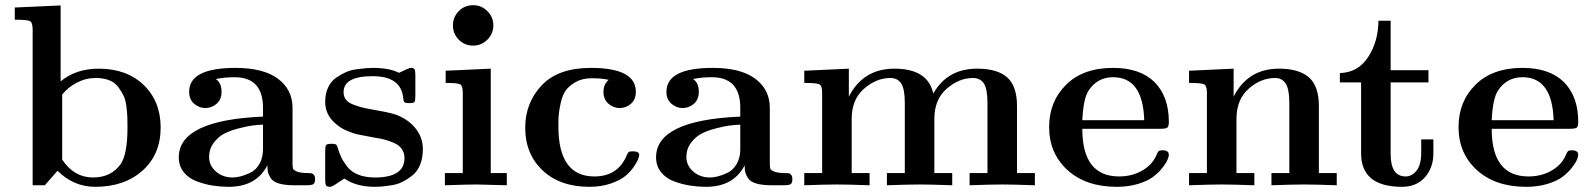

<svg xmlns="http://www.w3.org/2000/svg" viewBox="-20 -715 6144 741"><path d="M37 -639V-686L214 -694V-401Q273 -450 361 -450Q469 -450 534.5 -387Q600 -324 600 -223Q600 -119 530 -56.5Q460 6 348 6Q264 6 202 -56L153 0H106V-600Q106 -628 95.5 -633.5Q85 -639 37 -639ZM220 -99Q266 -30 339 -30Q409 -30 446 -82Q472 -121 472 -223Q472 -248 471.5 -262.5Q471 -277 468 -303Q465 -329 457 -345.5Q449 -362 436 -379.5Q423 -397 401 -405.5Q379 -414 350 -414Q311 -414 276.5 -396Q242 -378 220 -350Z M670 -108Q670 -251 995 -265V-299Q995 -417 885 -417Q846 -417 813 -410Q835 -395 835 -361Q835 -331 816 -314.5Q797 -298 772 -298Q749 -298 729.5 -314.5Q710 -331 710 -361Q710 -453 889 -453Q997 -453 1053 -411Q1109 -369 1109 -299V-84Q1109 -70 1111 -64Q1113 -58 1127 -52.5Q1141 -47 1170 -47Q1179 -47 1183 -46Q1187 -45 1191.5 -40Q1196 -35 1196 -24Q1196 -8 1189 -4Q1182 0 1164 0H1116Q1079 0 1056 -7Q1033 -14 1024.5 -28Q1016 -42 1014 -51.5Q1012 -61 1012 -77Q969 6 863 6Q833 6 803 1.5Q773 -3 741 -14.5Q709 -26 689.5 -50Q670 -74 670 -108ZM787 -109Q787 -76 813.5 -53Q840 -30 878 -30Q891 -30 907.5 -34Q924 -38 945.5 -48Q967 -58 981 -82Q995 -106 995 -139V-234Q973 -233 953.5 -230.5Q934 -228 901 -219.5Q868 -211 845 -199Q822 -187 804.5 -163.5Q787 -140 787 -109Z M1235 -22V-131Q1235 -150 1238.5 -155Q1242 -160 1259 -160Q1271 -160 1275.5 -158Q1280 -156 1283 -146Q1289 -125 1296.5 -109Q1304 -93 1319.5 -72.5Q1335 -52 1362.5 -41Q1390 -30 1427 -30Q1541 -30 1541 -105Q1541 -126 1530 -141Q1519 -156 1498 -164.5Q1477 -173 1463.5 -176.5Q1450 -180 1430 -183Q1381 -192 1362 -196Q1343 -200 1318.5 -210.5Q1294 -221 1275 -238Q1235 -272 1235 -322Q1235 -353 1246 -377Q1257 -401 1276.5 -414.5Q1296 -428 1315 -436.5Q1334 -445 1358.5 -448Q1383 -451 1394.5 -452Q1406 -453 1419 -453Q1482 -453 1520 -434Q1559 -453 1565 -453Q1577 -453 1580 -447.5Q1583 -442 1583 -425V-345Q1583 -326 1579.5 -321.5Q1576 -317 1559 -317Q1544 -317 1540.5 -321Q1537 -325 1536 -337Q1528 -421 1418 -421Q1306 -421 1306 -359Q1306 -342 1315.5 -330Q1325 -318 1344.5 -311Q1364 -304 1375 -301Q1386 -298 1408 -294Q1473 -283 1501.5 -274.5Q1530 -266 1557 -246Q1612 -202 1612 -140Q1612 -105 1601 -78.5Q1590 -52 1570.5 -37Q1551 -22 1532 -12.5Q1513 -3 1488 0.5Q1463 4 1452 5Q1441 6 1427 6Q1355 6 1309 -26L1283 -9Q1262 6 1253 6Q1241 6 1238 0Q1235 -6 1235 -22Z M1806 -695Q1838 -695 1861 -672Q1884 -649 1884 -617Q1884 -585 1861 -562Q1838 -539 1806 -539Q1773 -539 1750.5 -562Q1728 -585 1728 -617Q1728 -649 1750.5 -672Q1773 -695 1806 -695ZM1697 0V-47H1766V-356Q1766 -384 1756 -389.5Q1746 -395 1700 -395V-442L1874 -450V-47H1936V0Q1828 -3 1819 -3Q1790 -3 1697 0Z M2007 -222Q2007 -318 2070.5 -385.5Q2134 -453 2260 -453Q2434 -453 2434 -361Q2434 -331 2415 -314.5Q2396 -298 2371 -298Q2348 -298 2328.5 -314.5Q2309 -331 2309 -361Q2309 -389 2329 -407Q2303 -413 2264 -413Q2227 -413 2201 -398Q2175 -383 2162.5 -364.5Q2150 -346 2143.5 -315.5Q2137 -285 2136 -268.5Q2135 -252 2135 -227Q2135 -34 2274 -34Q2365 -34 2399 -116Q2403 -126 2406.5 -128.5Q2410 -131 2423 -131Q2447 -131 2447 -117Q2447 -113 2443 -101.5Q2439 -90 2426 -71Q2413 -52 2393 -35.5Q2373 -19 2336.5 -6.5Q2300 6 2255 6Q2141 6 2074 -57.5Q2007 -121 2007 -222Z M2512 -108Q2512 -251 2837 -265V-299Q2837 -417 2727 -417Q2688 -417 2655 -410Q2677 -395 2677 -361Q2677 -331 2658 -314.5Q2639 -298 2614 -298Q2591 -298 2571.5 -314.5Q2552 -331 2552 -361Q2552 -453 2731 -453Q2839 -453 2895 -411Q2951 -369 2951 -299V-84Q2951 -70 2953 -64Q2955 -58 2969 -52.5Q2983 -47 3012 -47Q3021 -47 3025 -46Q3029 -45 3033.5 -40Q3038 -35 3038 -24Q3038 -8 3031 -4Q3024 0 3006 0H2958Q2921 0 2898 -7Q2875 -14 2866.5 -28Q2858 -42 2856 -51.5Q2854 -61 2854 -77Q2811 6 2705 6Q2675 6 2645 1.5Q2615 -3 2583 -14.5Q2551 -26 2531.5 -50Q2512 -74 2512 -108ZM2629 -109Q2629 -76 2655.5 -53Q2682 -30 2720 -30Q2733 -30 2749.5 -34Q2766 -38 2787.5 -48Q2809 -58 2823 -82Q2837 -106 2837 -139V-234Q2815 -233 2795.5 -230.5Q2776 -228 2743 -219.5Q2710 -211 2687 -199Q2664 -187 2646.5 -163.5Q2629 -140 2629 -109Z M3084 0V-47H3153V-356Q3153 -384 3142.5 -389.5Q3132 -395 3084 -395V-442L3256 -450V-342Q3311 -450 3432 -450Q3561 -450 3582 -354Q3636 -450 3751 -450Q3830 -450 3867.5 -416Q3905 -382 3905 -306V-47H3974V0Q3890 -3 3848 -3Q3806 -3 3722 0V-47H3791V-317Q3791 -372 3777 -393Q3763 -414 3735 -414Q3681 -414 3633.5 -372.5Q3586 -331 3586 -256V-47H3655V0Q3571 -3 3529 -3Q3487 -3 3403 0V-47H3472V-317Q3472 -372 3458 -393Q3444 -414 3416 -414Q3362 -414 3314.5 -372.5Q3267 -331 3267 -256V-47H3336V0Q3252 -3 3210 -3Q3168 -3 3084 0Z M4029 -225Q4029 -323 4094.5 -388Q4160 -453 4276 -453Q4379 -453 4435 -399Q4491 -343 4491 -245Q4491 -226 4484.5 -222Q4478 -218 4459 -218H4157Q4157 -34 4299 -34Q4348 -34 4387 -56Q4426 -78 4442 -114Q4447 -127 4451 -131Q4455 -135 4467 -135Q4491 -135 4491 -117Q4491 -110 4485.5 -97.5Q4480 -85 4465.5 -66.5Q4451 -48 4429.5 -32Q4408 -16 4371.5 -5Q4335 6 4290 6Q4171 6 4100 -58.5Q4029 -123 4029 -225ZM4157 -251H4396Q4391 -417 4276 -417Q4215 -417 4181 -365Q4161 -334 4157 -251Z M4569 0V-47H4638V-356Q4638 -384 4627.5 -389.5Q4617 -395 4569 -395V-442L4741 -450V-342Q4796 -450 4916 -450Q4993 -450 5031.5 -416.5Q5070 -383 5070 -306V-47H5139V0Q5055 -3 5013 -3Q4971 -3 4887 0V-47H4956V-317Q4956 -371 4942 -392.5Q4928 -414 4901 -414Q4846 -414 4799 -372.5Q4752 -331 4752 -256V-47H4821V0Q4737 -3 4695 -3Q4653 -3 4569 0Z M5151 -397V-433Q5221 -435 5260 -494.5Q5299 -554 5300 -635H5347V-444H5493V-397H5347V-121Q5347 -34 5405 -34Q5429 -34 5447 -56.5Q5465 -79 5465 -126V-177H5512V-124Q5512 -68 5479.5 -31Q5447 6 5391 6Q5233 6 5233 -123V-397Z M5609 -225Q5609 -323 5674.5 -388Q5740 -453 5856 -453Q5959 -453 6015 -399Q6071 -343 6071 -245Q6071 -226 6064.5 -222Q6058 -218 6039 -218H5737Q5737 -34 5879 -34Q5928 -34 5967 -56Q6006 -78 6022 -114Q6027 -127 6031 -131Q6035 -135 6047 -135Q6071 -135 6071 -117Q6071 -110 6065.5 -97.5Q6060 -85 6045.5 -66.5Q6031 -48 6009.5 -32Q5988 -16 5951.5 -5Q5915 6 5870 6Q5751 6 5680 -58.5Q5609 -123 5609 -225ZM5737 -251H5976Q5971 -417 5856 -417Q5795 -417 5761 -365Q5741 -334 5737 -251Z"/></svg>

Font: CMU Serif
Style: Bold
Weight: 700
Version: Version 0.7.0